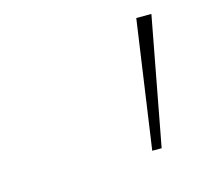

<svg xmlns="http://www.w3.org/2000/svg" viewBox="-51 -782 360 347"><g transform="rotate(-15 129.0 -608.5)"><path d="M195.3 -488.3 229.5 -727.5H257.8L212.9 -488.3Z"/></g></svg>

Font: Inter Tight Thin
Style: Italic
Weight: 250
Italic angle: -9.39999°
Designer: Rasmus Andersson
Foundry: rsms
Version: Version 3.004